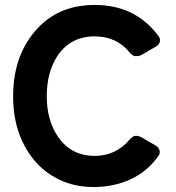

<svg xmlns="http://www.w3.org/2000/svg" viewBox="-20 -739 712 776"><path d="M118 -92Q33 -195 33 -350Q33 -507 119 -610Q209 -719 363 -719Q527 -719 620 -594Q629 -583 626 -570.5Q623 -558 609 -550L550 -516Q542 -512 529 -512Q516 -512 504 -527Q451 -592 363 -592Q267 -592 214 -516Q169 -449 169 -350Q169 -251 216 -184Q269 -109 363 -109Q448 -109 504 -175Q517 -190 528.5 -190Q540 -190 550 -185L609 -151Q622 -143 625 -130.5Q628 -118 619 -107Q574 -44 506 -13.5Q438 17 360 17Q282 17 220.5 -12.5Q159 -42 118 -92Z"/></svg>

Font: Tsunagi Gothic Black
Style: Regular
Weight: 900
Designer: Yoshimichi Ohira
Foundry: Positype
Version: Version 1.001